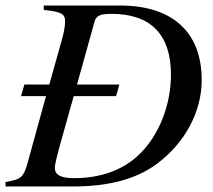

<svg xmlns="http://www.w3.org/2000/svg" viewBox="-28 -673 770 693"><path d="M130 -653V-637C193 -631 207 -623 207 -596C207 -580 203 -557 196 -532L150 -368H60L48 -326H138L73 -90C57 -31 48 -26 -8 -16V0H237C365 0 466 -27 540 -83C637 -156 700 -266 700 -384C700 -562 589 -653 406 -653ZM238 -326H391L403 -368H250L313 -594C319 -616 332 -623 375 -623C516 -623 589 -548 589 -404C589 -295 547 -188 479 -120C420 -60 336 -30 239 -30C193 -30 170 -41 170 -67C170 -80 176 -104 192 -162Z"/></svg>

Font: XITS
Style: Italic
Weight: 400
Italic angle: -16.33°
Designer: MicroPress Inc., with final additions and corrections provided by Coen Hoffman, Elsevier (retired)
Version: Version 1.107